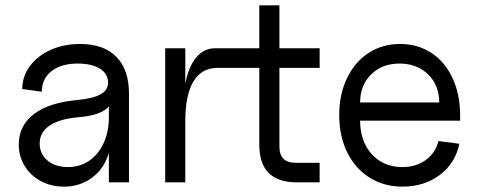

<svg xmlns="http://www.w3.org/2000/svg" viewBox="-20 -680 1781 716"><path d="M50 -141Q50 -212 107 -255Q164 -298 269 -307Q328 -313 355.5 -328.5Q383 -344 383 -372Q383 -405 352.5 -424Q322 -443 269 -443Q208 -443 172 -414.5Q136 -386 136 -338L63 -348Q63 -395 91.5 -433.5Q120 -472 169 -494Q218 -516 279 -516Q367 -516 414 -468Q461 -420 461 -331V0H386V-110Q369 -52 324 -18Q279 16 218 16Q171 16 132.5 -4.5Q94 -25 72 -61Q50 -97 50 -141ZM233 -57Q278 -57 312.5 -80.5Q347 -104 366.5 -146.5Q386 -189 386 -243V-283Q358 -250 274 -243Q203 -237 165.5 -212Q128 -187 128 -145Q128 -106 157 -81.5Q186 -57 233 -57Z M671 -500V-368Q683 -431 711.5 -465.5Q740 -500 782 -500H947V-660H1022V-500H1172V-427H1022V-133Q1022 -73 1082 -73H1172V0H1087Q947 0 947 -140V-427H792Q732 -427 701.5 -376.5Q671 -326 671 -228V0H596V-500Z M1245 -251Q1245 -328 1274 -388.5Q1303 -449 1354.5 -482.5Q1406 -516 1472 -516Q1538 -516 1589 -482.5Q1640 -449 1668 -388Q1696 -327 1696 -248V-230H1323Q1323 -153 1366.5 -105Q1410 -57 1480 -57Q1532 -57 1568 -83.5Q1604 -110 1615 -154L1693 -144Q1678 -71 1620 -27.5Q1562 16 1481 16Q1412 16 1358.5 -17.5Q1305 -51 1275 -111.5Q1245 -172 1245 -251ZM1470 -443Q1405 -443 1364 -402.5Q1323 -362 1323 -298H1618Q1618 -362 1576.5 -402.5Q1535 -443 1470 -443Z"/></svg>

Font: MedMera Sans
Style: Regular
Weight: 400
Designer: Kasper Nordkvist
Foundry: UNCUT.wtf
Version: Version 1.300